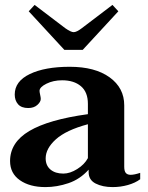

<svg xmlns="http://www.w3.org/2000/svg" viewBox="-20 -752 601 782"><path d="M97 -706 121 -732 246 -637Q269 -621 280 -621Q292 -621 313 -637L438 -732L462 -706L317 -549H242ZM21 -96Q21 -172 99.5 -218.5Q178 -265 338 -287V-329Q338 -377 309.5 -401Q281 -425 233 -425Q197 -425 169 -411Q141 -397 141 -382Q141 -377 143.5 -366Q146 -355 146 -349Q146 -337 132 -324.5Q118 -312 95 -312Q67 -312 53.5 -327.5Q40 -343 40 -367Q40 -421 101.5 -450.5Q163 -480 264 -480Q367 -480 426.5 -437Q486 -394 486 -323V-73Q486 -55 492.5 -47.5Q499 -40 512 -40Q527 -40 551 -48V-22Q531 -7 501 1.5Q471 10 439 10Q398 10 369.5 -4.5Q341 -19 341 -51V-61Q306 -22 259 -6Q212 10 165 10Q101 10 61 -18Q21 -46 21 -96ZM338 -108V-246Q249 -222 207.5 -184.5Q166 -147 166 -107Q166 -78 185.5 -61.5Q205 -45 238 -45Q265 -45 294.5 -63.5Q324 -82 338 -108Z"/></svg>

Font: Taviraj DemiBold
Style: Regular
Weight: 600
Designer: Katatrad Team
Foundry: CadsonDemak
Version: Version 1.030